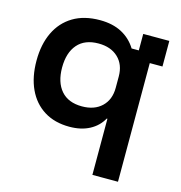

<svg xmlns="http://www.w3.org/2000/svg" viewBox="-106 -605 848 900"><g transform="rotate(15 318.5 -155.0)"><path d="M422.5 200V-72.5H419.2Q397.5 -33.3 356.7 -11.7Q315.8 10 259.2 10Q187.5 10 136.2 -22.1Q85 -54.2 57.9 -112.5Q30.8 -170.8 30.8 -250Q30.8 -329.2 58.8 -387.5Q86.7 -445.8 140 -477.9Q193.3 -510 270 -510Q331.7 -510 375.8 -486.7Q420 -463.3 446.7 -420H481.7V-500H608.3V-375.8H546.7V200ZM291.7 -97.5Q351.7 -97.5 387.1 -131.2Q422.5 -165 422.5 -222.5V-277.5Q422.5 -335 387.1 -368.8Q351.7 -402.5 291.7 -402.5Q225 -402.5 190 -362.1Q155 -321.7 155 -250Q155 -178.3 190 -137.9Q225 -97.5 291.7 -97.5Z"/></g></svg>

Font: Funnel Display SemiBold
Style: Regular
Weight: 600
Designer: NORD ID, Kristian Moeller
Foundry: Dicotype
Version: Version 1.000